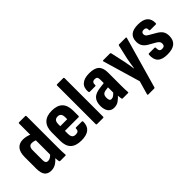

<svg xmlns="http://www.w3.org/2000/svg" viewBox="7 -1411 2324 2324"><g transform="rotate(-45 1169.5 -249.0)"><path d="M149 8Q92 8 64 -27.5Q36 -63 36 -138V-336Q36 -421 71.5 -462Q107 -503 171 -503Q201 -503 233 -495Q265 -487 288 -474L289 -378Q270 -388 251 -392.5Q232 -397 217 -397Q190 -397 176.5 -379.5Q163 -362 163 -326V-156Q163 -129 173 -116Q183 -103 205 -103Q226 -103 245.5 -115.5Q265 -128 287 -154L301 -81Q271 -42 233.5 -17Q196 8 149 8ZM307 0Q296 0 295 -11Q291 -27 289.5 -51.5Q288 -76 287 -94L275 -126V-671Q275 -683 287 -683H391Q402 -683 402 -671V-126Q402 -93 403 -64Q404 -35 406 -14Q408 0 396 0Z M666 8Q572 8 525.5 -36.5Q479 -81 479 -173V-316Q479 -408 526 -455.5Q573 -503 664 -503Q757 -503 803 -456.5Q849 -410 849 -315V-229Q849 -217 838 -217H605V-169Q605 -128 619.5 -110Q634 -92 666 -92Q693 -92 706.5 -103.5Q720 -115 719 -141Q719 -152 730 -152H830Q840 -152 841 -140Q842 -67 798.5 -29.5Q755 8 666 8ZM605 -297H724V-328Q724 -367 710 -385Q696 -403 666 -403Q634 -403 619.5 -385Q605 -367 605 -328Z M938 0Q926 0 926 -12V-671Q926 -683 938 -683H1042Q1053 -683 1053 -671V-12Q1053 0 1042 0Z M1377 0Q1368 0 1365 -12Q1363 -25 1360.5 -49.5Q1358 -74 1357 -95L1346 -120V-349Q1346 -381 1336.5 -393Q1327 -405 1301 -405Q1252 -405 1256 -351Q1258 -339 1245 -339H1152Q1141 -339 1139 -354Q1133 -426 1176 -464.5Q1219 -503 1305 -503Q1393 -503 1433 -466Q1473 -429 1473 -346V-127Q1473 -87 1474 -60Q1475 -33 1477 -13Q1479 0 1467 0ZM1226 8Q1176 8 1148.5 -27.5Q1121 -63 1121 -127Q1121 -200 1158 -238.5Q1195 -277 1285 -286L1357 -295L1356 -222L1308 -216Q1272 -212 1257.5 -195Q1243 -178 1243 -144Q1243 -117 1251 -103.5Q1259 -90 1277 -90Q1297 -90 1316.5 -104Q1336 -118 1363 -152L1372 -78Q1334 -35 1301.5 -13.5Q1269 8 1226 8Z M1629 185Q1624 185 1621.5 181Q1619 177 1621 171L1670 -1L1529 -481Q1525 -494 1538 -494H1652Q1662 -494 1665 -484L1705 -301Q1712 -269 1718 -232Q1724 -195 1729 -161H1732Q1737 -195 1743 -232Q1749 -269 1755 -300L1797 -484Q1799 -494 1809 -494H1921Q1934 -494 1930 -481L1743 176Q1741 185 1731 185Z M2138 8Q2049 8 2009.5 -31Q1970 -70 1976 -149Q1977 -161 1988 -161H2083Q2094 -161 2094 -148Q2093 -116 2103 -101Q2113 -86 2139 -86Q2163 -86 2174.5 -97Q2186 -108 2186 -131Q2186 -151 2176 -164Q2166 -177 2143 -191L2052 -243Q2015 -265 1996 -295Q1977 -325 1977 -370Q1977 -436 2017 -469.5Q2057 -503 2139 -503Q2225 -503 2265.5 -467Q2306 -431 2304 -362Q2304 -350 2293 -350H2198Q2193 -350 2190 -353.5Q2187 -357 2187 -364Q2189 -386 2178 -397.5Q2167 -409 2145 -409Q2124 -409 2113.5 -400Q2103 -391 2103 -373Q2103 -355 2112 -343.5Q2121 -332 2144 -319L2230 -269Q2273 -244 2292.5 -213.5Q2312 -183 2312 -136Q2312 -64 2269 -28Q2226 8 2138 8Z"/></g></svg>

Font: Sofia Sans Condensed ExtraBold
Style: Regular
Weight: 800
Designer: Botio Nikoltchev, Ani Petrova
Foundry: lettersoup
Version: Version 4.101